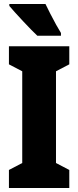

<svg xmlns="http://www.w3.org/2000/svg" viewBox="-20 -947 394 967"><path d="M329 0H25V-91L92 -126V-588L25 -623V-714H329V-623L262 -588V-126L329 -91ZM209 -927Q218 -908 233 -878.5Q248 -849 263 -822Q278 -795 287 -781V-767H168Q156 -778 136.5 -798Q117 -818 95.5 -841Q74 -864 55.5 -884.5Q37 -905 27 -917V-927Z"/></svg>

Font: Noto Sans Khmer ExtraCondensed Black
Style: Regular
Weight: 900
Width: 2
Designer: Danh Hong and the Monotype Design Team
Foundry: Monotype Imaging Inc.
Version: Version 2.004